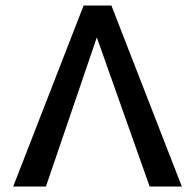

<svg xmlns="http://www.w3.org/2000/svg" viewBox="-20 -678 710 698"><path d="M524 0 332 -542 147 0H28L284 -658H385L641 0Z"/></svg>

Font: Ysabeau Semibold
Style: Regular
Weight: 600
Designer: Christian Thalmann (Catharsis Fonts)
Version: Version 0.003